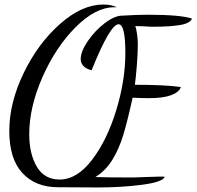

<svg xmlns="http://www.w3.org/2000/svg" viewBox="-20 -739 867 847"><path d="M236 87Q137 87 79 24.5Q21 -38 21 -161Q21 -286 84.5 -417Q148 -548 245 -633.5Q342 -719 435 -719Q473 -719 495 -707H484Q401 -707 313 -618.5Q225 -530 167 -398Q109 -266 109 -147Q109 -60 142.5 -3.5Q176 53 243 53Q320 53 386.5 -34.5Q453 -122 493 -253.5Q533 -385 533 -505Q533 -632 503 -632Q466 -632 384 -429Q360 -435 348 -448Q336 -461 336 -478Q336 -512 367.5 -558Q399 -604 442.5 -637Q486 -670 519 -670Q585 -674 633 -674Q776 -674 827 -657Q819 -636 773.5 -628.5Q728 -621 657 -621Q640 -621 614 -623L577 -624Q581 -613 584.5 -589Q588 -565 588 -546Q588 -503 583.5 -448Q579 -393 575 -365Q711 -365 778 -355Q770 -332 734.5 -319Q699 -306 639 -306Q603 -306 565 -308Q542 -203 523.5 -142.5Q505 -82 476 -34.5Q447 13 401 42Q453 44 568 44L621 42Q667 40 687 40Q703 40 707 41Q698 64 607.5 76Q517 88 409 88Z"/></svg>

Font: Dancing Script
Style: Regular
Weight: 400
Designer: Pablo Impallari
Foundry: Pablo Impallari
Version: Version 2.000